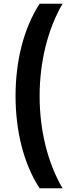

<svg xmlns="http://www.w3.org/2000/svg" viewBox="-20 -852 411 1037"><path d="M194 165H318C235 25 194 -155 194 -333C194 -513 236 -692 318 -832H194C106 -696 64 -518 64 -334C64 -149 106 31 194 165Z"/></svg>

Font: Noto Sans Devanagari SemiCondensed
Style: Bold
Weight: 700
Width: 4
Designer: Jelle Bosma - Monotype Design Team
Foundry: Monotype Imaging Inc.
Version: Version 2.004